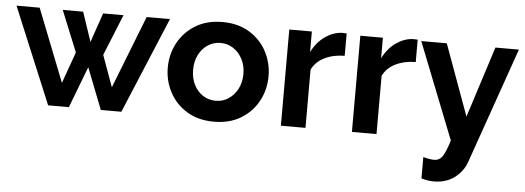

<svg xmlns="http://www.w3.org/2000/svg" viewBox="-50 -673 2850 1042"><g transform="rotate(5 1375.5 -152.0)"><path d="M711 -524H838L619 0H507L419 -225L333 0H220L2 -524H128L284 -128L345 -299L254 -523H365L419 -363L474 -523H585L494 -299L556 -128Z M1124 10Q1038 10 976.5 -27.5Q915 -65 882 -127Q849 -189 849 -261Q849 -334 882.5 -396Q916 -458 977.5 -495.5Q1039 -533 1124 -533Q1209 -533 1270.5 -495.5Q1332 -458 1365 -396Q1398 -334 1398 -261Q1398 -189 1365 -127Q1332 -65 1270.5 -27.5Q1209 10 1124 10ZM987 -261Q987 -215 1005 -179.5Q1023 -144 1054 -124Q1085 -104 1124 -104Q1162 -104 1193 -124.5Q1224 -145 1242.5 -180.5Q1261 -216 1261 -262Q1261 -307 1242.5 -342.5Q1224 -378 1193 -398.5Q1162 -419 1124 -419Q1085 -419 1054 -398.5Q1023 -378 1005 -342.5Q987 -307 987 -261Z M1800 -408Q1739 -408 1691 -384.5Q1643 -361 1622 -317V0H1488V-524H1611V-412Q1638 -466 1681.5 -497Q1725 -528 1773 -531Q1794 -531 1800 -530Z M2187 -408Q2126 -408 2078 -384.5Q2030 -361 2009 -317V0H1875V-524H1998V-412Q2025 -466 2068.5 -497Q2112 -528 2160 -531Q2181 -531 2187 -530Z M2273 102Q2310 112 2333 112Q2360 112 2376.5 89.5Q2393 67 2414 0L2207 -524H2346L2487 -137L2611 -524H2739L2519 104Q2501 158 2454.5 193.5Q2408 229 2340 229Q2307 229 2273 218Z"/></g></svg>

Font: Raleway
Style: Bold
Weight: 700
Designer: Matt McInerney, Pablo Impallari, Rodrigo Fuenzalida
Foundry: Matt McInerney, Pablo Impallari, Rodrigo Fuenzalida
Version: Version 4.026